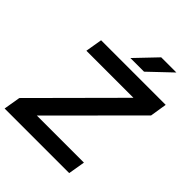

<svg xmlns="http://www.w3.org/2000/svg" viewBox="-242 -1018 1154 1154"><g transform="rotate(45 334.5 -441.5)"><path d="M502 -593H102L120 -700H669L652 -593L167 -107H567L549 0H0L18 -107ZM448 -883H577L436 -749H320Z"/></g></svg>

Font: Oak Sans Semibold
Style: Italic
Weight: 600
Italic angle: -9.49998°
Foundry: Erik Kennedy, Walven
Version: Version 1.000